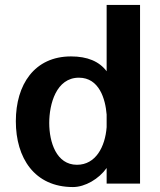

<svg xmlns="http://www.w3.org/2000/svg" viewBox="-20 -742 645 776"><path d="M411 -228C405 -149 367 -76 291 -76C208 -76 179 -167 179 -245C179 -321 207 -428 299 -428C381 -428 406 -342 411 -279ZM546 0V-722H411V-454C381 -494 333 -514 267 -514C119 -514 44 -400 44 -252C44 -104 119 14 275 14C324 14 380 -19 411 -63V0Z"/></svg>

Font: Perun
Style: Bold
Weight: 700
Foundry: Copyright (c) Stefan Peev, Context Ltd, 2016
Version: Version 1.089